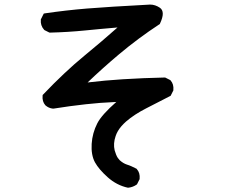

<svg xmlns="http://www.w3.org/2000/svg" viewBox="-20 -747 1040 856"><path d="M549.8 89.8Q500.5 79.1 460.4 43.5Q420.9 8.3 403.3 -23.4Q385.7 -56.2 388.7 -105.5Q391.6 -153.8 414.1 -197.8Q433.6 -235.4 498.5 -292.5Q422.4 -289.1 362.3 -282.2Q291.5 -274.4 218.3 -262.7H216.8H215.8Q206.5 -263.7 198.2 -267.3Q189.9 -271 183.1 -276.9L182.6 -277.3L182.1 -277.8Q167.5 -294.4 169.9 -320.3L170.4 -323.7L172.9 -326.2Q220.2 -376 265.9 -418.9Q311.5 -461.9 355 -497.6Q430.7 -559.6 503.9 -624.5Q464.8 -621.1 429 -617.9Q393.1 -614.7 360.4 -611.3Q282.7 -603.5 203.1 -601.6H201.2L198.7 -602.5L179.2 -612.3L177.7 -613.3L176.3 -614.7Q159.7 -633.3 162.1 -659.2V-661.1L163.1 -662.6L172.9 -682.1L175.3 -686.5L180.2 -687.5Q273.4 -701.2 368.2 -709Q463.4 -716.8 648.9 -726.6H649.4Q671.9 -726.6 692.9 -712.4Q718.3 -694.8 693.4 -642.1L692.4 -639.6L689.9 -638.2Q596.7 -577.1 511.2 -505.4Q437.5 -443.4 370.6 -379.4Q448.2 -388.7 526.9 -393.6Q619.6 -399.4 713.9 -401.4H716.3L718.3 -400.4L737.8 -390.6L739.7 -389.6L740.7 -388.2Q755.4 -371.6 752.9 -345.7V-343.8L752 -342.3L742.2 -322.8L740.7 -319.8L737.8 -318.4Q685.1 -291 631.3 -263.7Q578.6 -236.8 542.5 -205.6Q530.8 -195.3 521.5 -184.6Q512.2 -173.8 505.9 -163.1Q499.5 -152.3 495.6 -140.6Q483.9 -106.9 491.2 -76.7Q494.1 -66.4 497.6 -57.9Q501 -49.3 505.1 -43.2Q509.3 -37.1 513.7 -32.7Q529.3 -18.6 545.9 -13.2Q555.7 -10.3 566.2 -5.6Q576.7 -1 587.9 4.9L589.4 5.9L590.3 7.3Q605 23.9 602.5 49.8V51.8L601.6 53.2L591.8 72.8L590.8 74.7L588.9 76.2Q572.8 87.4 552.7 89.8H551.3Z"/></svg>

Font: NaikaiFont
Style: Bold
Weight: 700
Version: Version 1.89